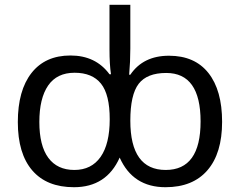

<svg xmlns="http://www.w3.org/2000/svg" viewBox="-20 -780 1012 810"><path d="M183.8 -114.3Q221.7 -63 293.7 -63Q365.7 -63 404.3 -117.9Q442.9 -172.9 442.9 -277.1Q442.9 -381.3 406 -427.2Q369.1 -473.1 294.7 -473.1Q220.2 -473.1 183.1 -419.2Q146 -365.2 146 -265.4Q146 -165.5 183.8 -114.3ZM679.2 -63Q826.2 -63 826.2 -267.6Q826.2 -472.2 681.2 -472.2Q600.1 -472.2 564.9 -426.3Q529.8 -380.4 529.8 -271Q529.8 -63 679.2 -63ZM441.9 -571.8V-759.8H529.8V-575.2Q529.8 -520 524.9 -464.8H529.8Q584 -544.9 692.9 -544.9Q801.8 -544.9 859.4 -471.9Q917 -398.9 917 -266.1Q917 -133.3 855.2 -61.8Q793.5 9.8 678.2 9.8Q540.5 9.8 484.9 -115.2Q429.2 9.8 292 9.8Q177.2 9.8 116.2 -61Q55.2 -131.8 55.2 -265.1Q55.2 -398.4 113 -472.2Q170.9 -545.9 277.3 -545.9Q383.8 -545.9 441.9 -466.8H448.2Q441.9 -508.3 441.9 -571.8Z"/></svg>

Font: NotoSans
Style: Regular
Weight: 400
Designer: Monotype Design team
Foundry: Monotype Imaging Inc.
Version: Version 1.04